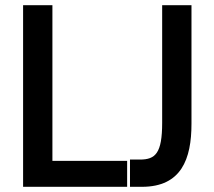

<svg xmlns="http://www.w3.org/2000/svg" viewBox="-20 -720 823 740"><path d="M605 -700V-247C605 -129 579 -105 519 -105H481V0H527C679 0 718 -107 718 -243V-700ZM69 -700V0H470V-100H182V-700Z"/></svg>

Font: Mint Spirit No2
Style: Bold
Weight: 700
Designer: HARENDAL Hirwen
Foundry: Arkandis Digital Foundry.
Version: Version 1.004;FFEdit